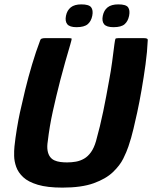

<svg xmlns="http://www.w3.org/2000/svg" viewBox="-20 -847 694 876"><path d="M265 9Q196 9 152.5 -4Q109 -17 86 -38.5Q63 -60 54 -85.5Q45 -111 44.5 -135.5Q44 -160 46 -179Q50 -217 57 -259.5Q64 -302 71 -334Q81 -380 95 -437.5Q109 -495 126.5 -553.5Q144 -612 163 -662Q165 -669 171 -671Q177 -673 185 -673Q213 -673 240.5 -673Q268 -673 296 -673Q307 -673 307 -669.5Q307 -666 301 -645Q289 -605 277.5 -564Q266 -523 255 -481Q236 -407 221 -339Q206 -271 198 -203Q194 -178 197 -160.5Q200 -143 208 -132Q216 -121 228 -115.5Q240 -110 255 -108Q270 -106 286 -106Q307 -106 326.5 -109.5Q346 -113 363.5 -123Q381 -133 395 -152.5Q409 -172 418 -203Q437 -271 451 -339Q465 -407 478 -481Q486 -523 491.5 -564Q497 -605 502 -645Q505 -666 506.5 -669.5Q508 -673 520 -673Q549 -673 578 -673Q607 -673 636 -673Q645 -673 650 -671Q655 -669 654 -662Q652 -612 644 -553.5Q636 -495 626 -437.5Q616 -380 606 -334Q599 -302 589 -259.5Q579 -217 566 -179Q558 -155 542.5 -123.5Q527 -92 495 -61.5Q463 -31 407.5 -11Q352 9 265 9ZM401 -775Q396 -750 380 -736.5Q364 -723 329 -723Q298 -723 287 -736.5Q276 -750 281 -775Q286 -800 303 -813.5Q320 -827 351 -827Q386 -827 396 -813.5Q406 -800 401 -775ZM569 -775Q564 -750 548.5 -736.5Q533 -723 498 -723Q466 -723 455 -736.5Q444 -750 449 -775Q454 -800 471 -813.5Q488 -827 520 -827Q555 -827 564.5 -813.5Q574 -800 569 -775Z"/></svg>

Font: Glory Thin ExtraBold
Style: Italic
Weight: 800
Italic angle: -12°
Version: Version 1.011